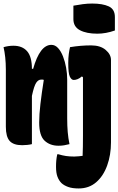

<svg xmlns="http://www.w3.org/2000/svg" viewBox="-29 -813 668 1083"><path d="M385 -781Q411 -786 438 -789.5Q465 -793 491 -793Q550 -793 584.5 -777Q619 -761 619 -717V-641Q568 -623 520 -623Q459 -623 422 -642.5Q385 -662 385 -705ZM151 0Q139 3 124 4.5Q109 6 96 6Q47 6 25.5 -18Q4 -42 4 -98V-420Q4 -457 0.5 -489.5Q-3 -522 -9 -547Q5 -551 18.5 -553Q32 -555 47 -555Q97 -555 124 -524Q151 -493 151 -425H158Q196 -560 261 -560Q282 -560 298.5 -542Q315 -524 326.5 -494.5Q338 -465 344 -431Q350 -397 350 -365V-146Q350 -103 353 -68Q356 -33 363 0Q347 4 333 6.5Q319 9 301 9Q253 9 222.5 -19.5Q192 -48 192 -122Q192 -166 199 -226.5Q206 -287 218 -362Q215 -364 211.5 -364Q208 -364 203 -364Q187 -364 175 -346Q163 -328 151 -272ZM485 -557Q537 -557 567 -531.5Q597 -506 597 -475V-10Q597 61 575.5 120.5Q554 180 513.5 215Q473 250 415 250Q379 250 355.5 241.5Q332 233 318 220Q303 205 295 183.5Q287 162 287 128Q287 108 288.5 92Q290 76 294 57H300Q323 64 343.5 67Q364 70 390 70Q404 70 415.5 68.5Q427 67 437 66Q438 47 438.5 14.5Q439 -18 439 -50V-377L433 -382Q420 -371 408.5 -366.5Q397 -362 387 -362Q374 -362 365 -380.5Q356 -399 356 -457Q356 -486 359 -508.5Q362 -531 366 -547Q426 -557 485 -557Z"/></svg>

Font: Recursive Mn Csl St Blk
Style: Regular
Weight: 900
Monospace: yes
Version: Version 1.079;hotconv 1.0.112;makeotfexe 2.5.65598; ttfautoh